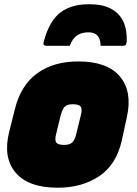

<svg xmlns="http://www.w3.org/2000/svg" viewBox="-20 -857 640 897"><path d="M393 -706Q362 -706 340.5 -692Q319 -678 306 -643H198Q189 -643 185 -647Q181 -651 185 -665Q211 -760 262 -798.5Q313 -837 392 -837H402Q486 -837 530.5 -793Q575 -749 572 -665Q571 -652 567.5 -647.5Q564 -643 553 -643H450Q450 -706 393 -706ZM346 -570Q481 -570 540 -500Q599 -430 573 -311L549 -201Q524 -88 443.5 -34Q363 20 250 20Q112 20 52.5 -51Q-7 -122 23 -241L50 -349Q78 -460 154.5 -515Q231 -570 346 -570ZM320 -370Q295 -370 283.5 -359.5Q272 -349 264 -320L242 -230Q235 -202 243 -191Q251 -180 280 -180Q305 -180 317 -191Q329 -202 336 -230L358 -320Q365 -348 357 -359Q349 -370 320 -370Z"/></svg>

Font: Recursive Sn Lnr St XBk
Style: Italic
Weight: 1000
Italic angle: -15°
Version: Version 1.079;hotconv 1.0.112;makeotfexe 2.5.65598; ttfautoh